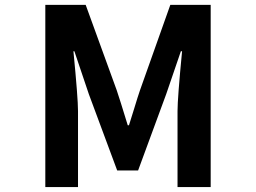

<svg xmlns="http://www.w3.org/2000/svg" viewBox="-20 -760 1040 780"><path d="M164.1 0V-740.2H328.1L454.1 -393.6Q466.8 -356.4 499 -251H503.9Q510.7 -271.5 525.4 -319.8Q540 -368.2 548.8 -393.6L671.9 -740.2H835.9V0H701.2V-308.6Q701.2 -361.3 719.7 -551.8H714.8L655.3 -377.9L541 -67.4H456.1L340.8 -377.9L282.2 -551.8H278.3Q296.9 -361.3 296.9 -308.6V0Z"/></svg>

Font: Gen Shin Gothic Monospace Bold
Style: Bold
Weight: 700
Designer: [Source Han Sans]
Ryoko NISHIZUKA  (kana & ideographs); Paul D. Hunt (Latin, Greek & Cyrillic); Wenlong ZHANG  (bopomofo
Version: Version 1.002.20150607